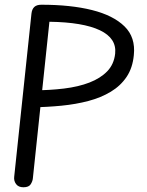

<svg xmlns="http://www.w3.org/2000/svg" viewBox="-20 -792 622 812"><path d="M79 0Q58 0 48 -13.5Q38 -27 40 -44L113 -734Q115 -753 125 -762.5Q135 -772 155 -772Q279 -772 369 -749.5Q459 -727 506.5 -680.5Q554 -634 546 -559Q541 -505 515.5 -467Q490 -429 448.5 -404Q407 -379 354 -365Q301 -351 240 -345Q179 -339 114 -338L120 -410Q189 -410 250.5 -417.5Q312 -425 358.5 -443Q405 -461 433.5 -490.5Q462 -520 467 -565Q474 -630 402.5 -664Q331 -698 189 -700L119 -38Q118 -26 110 -13Q102 0 79 0Z"/></svg>

Font: Edu SA Beginner Medium
Style: Regular
Weight: 500
Version: Version 1.003